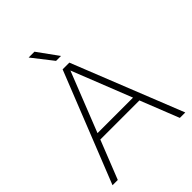

<svg xmlns="http://www.w3.org/2000/svg" viewBox="-261 -1078 1212 1212"><g transform="rotate(-45 345.0 -472.0)"><path d="M20.5 0 315 -740H375L670 0H621.5L519 -258.5H170L67.5 0ZM186 -299.5H503L344.5 -700ZM323.5 -807 216 -944.5H268L367.5 -807Z"/></g></svg>

Font: Encode Sans Semi Expanded ExtraLight
Style: Regular
Weight: 200
Width: 6
Designer: Multiple Designers
Foundry: Impallari Type
Version: Version 3.000; ttfautohint (v1.8.3) -l 8 -r 50 -G 200 -x 14 